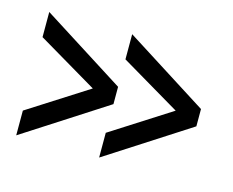

<svg xmlns="http://www.w3.org/2000/svg" viewBox="-57 -513 559 461"><g transform="rotate(15 223.0 -282.5)"><path d="M14.6 -128.9V-190.4L163.1 -285.2L14.6 -373V-435.5L220.7 -304.7V-261.7ZM220.7 -128.9V-190.4L369.1 -285.2L220.7 -373V-435.5L426.8 -304.7V-261.7Z"/></g></svg>

Font: Post No Bills Colombo Medium
Style: Regular
Weight: 500
Designer: Kosala Senevirathne, Siva Puranthara, Lasantha Premarathna, Tharique Azeez
Foundry: Mooniak
Version: Version 1.220 ; ttfautohint (v1.6)